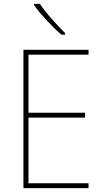

<svg xmlns="http://www.w3.org/2000/svg" viewBox="-20 -971 570 991"><path d="M101 0V-714H437V-689H127V-389H419V-364H127V-25H437V0ZM297 -792Q261 -823 221 -866Q181 -909 156 -944V-951H186Q209 -916 246.5 -874Q284 -832 316 -800V-792Z"/></svg>

Font: Noto Sans Mono Condensed Thin
Style: Regular
Weight: 100
Width: 3
Designer: Monotype Design Team
Foundry: Monotype Imaging Inc.
Version: Version 2.014; ttfautohint (v1.8.4.7-5d5b)